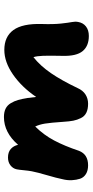

<svg xmlns="http://www.w3.org/2000/svg" viewBox="237 -754 480 995"><g transform="rotate(-90 477.5 -256.0)"><path d="M119.1 -40Q91.3 -40 73.5 -51.3Q55.7 -62.5 49.3 -81.3Q43 -100.1 41.7 -124Q40.5 -147.9 46.9 -172.9Q53.2 -204.1 67.6 -252.9Q82 -301.8 87.9 -332Q90.8 -347.2 93.3 -373Q95.7 -398.9 98.1 -410.2Q102.1 -429.2 118.4 -442.1Q134.8 -455.1 159.2 -455.1Q187 -455.1 203.4 -440.7Q219.7 -426.3 225.1 -402.8Q288.6 -476.1 369.1 -476.1Q395 -476.1 412.6 -467.3Q430.2 -458.5 440.9 -440.4Q451.7 -422.4 457.3 -402.8Q462.9 -383.3 467.8 -353Q472.7 -314 473.1 -309.1Q524.4 -384.3 589.4 -429.2Q654.3 -474.1 716.8 -474.1Q785.6 -474.1 819.8 -427Q854 -379.9 851.1 -279.8Q849.1 -219.2 853.5 -179.7Q857.9 -140.1 861.3 -123.3Q864.7 -106.4 861.8 -91.8Q857.4 -65.9 838.4 -51Q819.3 -36.1 789.1 -36.1Q737.3 -36.1 710.7 -68.1Q684.1 -100.1 686 -171.9Q687.5 -240.2 686.3 -273.4Q685.1 -306.6 679.2 -323.2Q634.3 -287.6 596.4 -232.4Q558.6 -177.2 519 -94.2Q507.3 -67.4 486.1 -53.7Q464.8 -40 438 -40Q409.7 -40 391.4 -49.1Q373 -58.1 363.5 -77.4Q354 -96.7 350.1 -116.7Q346.2 -136.7 344.2 -168.9Q339.8 -233.9 335 -263.4Q330.1 -293 319.8 -314Q276.4 -270 247.8 -216.3Q219.2 -162.6 193.8 -86.9Q175.3 -40 119.1 -40Z"/></g></svg>

Font: Shantell Sans Irregular
Style: Bold Italic
Weight: 700
Italic angle: -11.31°
Designer: Stephen Nixon, Anya Danilova, Shantell Martin
Foundry: Arrow Type
Version: Version 1.006;[9816181b4]